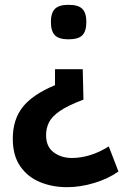

<svg xmlns="http://www.w3.org/2000/svg" viewBox="-20 -563 516 796"><path d="M338 -472Q338 -434 321.5 -417Q305 -400 264 -400Q224 -400 207.5 -417Q191 -434 191 -472Q191 -509 207.5 -526Q224 -543 264 -543Q305 -543 321.5 -526Q338 -509 338 -472ZM323 -276 326 -150Q262 -126 228.5 -103Q195 -80 183 -55.5Q171 -31 171 -3Q171 45 202.5 68.5Q234 92 278 92Q314 92 352.5 80.5Q391 69 431 44L471 148Q429 178 371 195.5Q313 213 258 213Q197 213 146 192Q95 171 64 126.5Q33 82 33 12Q33 -67 74 -119Q115 -171 208 -210V-276Z"/></svg>

Font: Georama SemiBold
Style: Regular
Weight: 600
Designer: Jean-Baptiste Levee
Foundry: Production Type
Version: Version 1.000